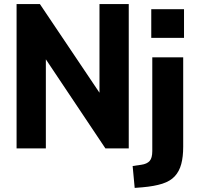

<svg xmlns="http://www.w3.org/2000/svg" viewBox="-20 -725 965 938"><path d="M61 0V-705H175L505 -214H466V-705H609V0H495L166 -492H204V0ZM719 -540V-680H879V-540ZM638 193 628 86 670 80Q698 76 711 61.5Q724 47 724 13V-445H875V-8Q875 41 865.5 76.5Q856 112 834 136Q812 160 773 172.5Q734 185 676 190Z"/></svg>

Font: Nunito Sans 12pt ExtraLight
Style: Weight 830 Width 84 Optical size 12.0 YTLC 445
Weight: 830
Width: 4
Designer: Vernon Adams
Foundry: Vernon Adams
Version: Version 3.101;gftools[0.9.27]